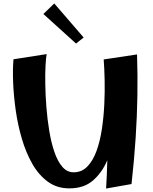

<svg xmlns="http://www.w3.org/2000/svg" viewBox="-20 -1082 887 1111"><path d="M381 8Q310 8 257 -30.5Q204 -69 167 -134Q130 -199 106.5 -279Q83 -359 71 -443.5Q59 -528 56 -605Q53 -682 58 -739L250 -769Q246 -749 243.5 -703Q241 -657 242 -594Q243 -531 248.5 -461.5Q254 -392 265 -325Q276 -258 294.5 -203.5Q313 -149 340.5 -117Q368 -85 406 -85Q453 -85 485.5 -118.5Q518 -152 538.5 -208.5Q559 -265 569.5 -335Q580 -405 583.5 -478.5Q587 -552 585.5 -619.5Q584 -687 580 -738L773 -767Q777 -644 775 -526.5Q773 -409 765 -285Q757 -161 741 -17L594 9Q599 -78 601 -155Q571 -84 518.5 -38Q466 8 381 8ZM420 -830 231 -1001 294 -1062 464 -865Z"/></svg>

Font: Marhey SemiBold
Style: Regular
Weight: 600
Designer: Nur Syamsi & Bustanul Arifin
Foundry: Namelatype
Version: Version 1.000; ttfautohint (v1.8.4.7-5d5b)